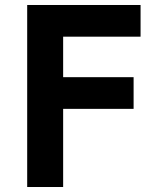

<svg xmlns="http://www.w3.org/2000/svg" viewBox="-20 -749 642 769"><path d="M88.9 -729H543V-602.1H232.9V-439.9H515.1V-313H232.9V0H88.9Z"/></svg>

Font: Hack
Style: Bold
Weight: 700
Monospace: yes
Designer: Christopher Simpkins
Foundry: Christopher Simpkins
Version: Version 2.017